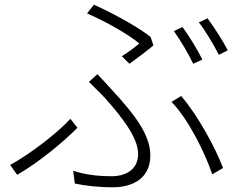

<svg xmlns="http://www.w3.org/2000/svg" viewBox="-20 -770 1040 816"><path d="M498 -531 530 -499C565 -524 610 -558 632 -577L620 -613C565 -657 452 -718 379 -750L350 -713C427 -680 528 -623 572 -585C556 -571 526 -549 498 -531ZM291 -44 298 10C341 19 394 26 462 26C516 26 619 6 619 -110C619 -199 548 -287 463 -380C441 -404 416 -432 394 -455L358 -422C382 -398 410 -371 431 -348C493 -277 567 -188 567 -116C567 -40 500 -21 457 -21C386 -21 340 -29 291 -44ZM882 -29 928 -56C896 -141 822 -278 750 -362L709 -337C780 -264 851 -122 882 -29ZM309 -227 279 -265C224 -204 103 -112 23 -69L53 -27C145 -80 250 -167 309 -227ZM756 -655 719 -638C746 -600 782 -540 801 -499L840 -517C819 -560 782 -619 756 -655ZM862 -692 825 -675C854 -638 887 -582 910 -537L948 -556C929 -594 889 -656 862 -692Z"/></svg>

Font: Noto Sans TC Light
Style: Regular
Weight: 300
Designer: Ryoko NISHIZUKA 西塚涼子 (kana, bopomofo & ideographs); Paul D. Hunt (Latin, Greek & Cyrillic); Sandoll Communications 산돌커뮤니
Foundry: Adobe
Version: Version 2.004;hotconv 1.0.118;makeotfexe 2.5.65603